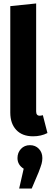

<svg xmlns="http://www.w3.org/2000/svg" viewBox="-20 -778 297 1120"><path d="M172.9 17.1Q109.9 17.1 75 -20Q40 -57.1 40 -121.1V-742.2L190.9 -757.8V-127.9Q190.9 -103 211.9 -103Q218.3 -103 230 -106L256.8 -2Q219.7 17.1 172.9 17.1ZM154.8 68.8Q186.5 68.8 206.8 90.1Q227.1 111.3 227.1 144Q227.1 161.6 222.4 178Q217.8 194.3 205.1 227.1L165 321.8H91.8L118.2 206.1Q82 183.6 82 144Q82 112.3 102.3 90.6Q122.6 68.8 154.8 68.8Z"/></svg>

Font: Fira Sans Compressed
Style: Bold
Weight: 700
Width: 1
Designer: Carrois Corporate & Edenspiekermann AG
Foundry: Carrois Corporate GbR & Edenspiekermann AG
Version: Version 4.203;PS 004.203;hotconv 1.0.88;makeotf.lib2.5.64775